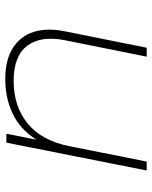

<svg xmlns="http://www.w3.org/2000/svg" viewBox="54 -616 563 710"><g transform="rotate(-90 335.0 -261.5)"><path d="M397 -523Q468 -523 512 -495Q556 -467 571.5 -418Q587 -369 574 -304L513 0H480L541 -304Q558 -391 520.5 -441.5Q483 -492 390 -492Q296 -492 232.5 -440Q169 -388 149 -286L92 0H59L162 -519H195L173 -408Q206 -460 253 -487Q316 -523 397 -523Z"/></g></svg>

Font: Montserrat Thin ExtraLight
Style: Italic
Weight: 250
Italic angle: -11.3°
Version: Version 9.000